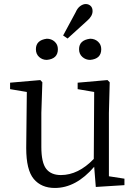

<svg xmlns="http://www.w3.org/2000/svg" viewBox="-20 -918 679 952"><path d="M372 -674Q372 -719 427 -726Q450 -726 466 -711.5Q482 -697 482 -674Q482 -626 427 -621Q405 -621 388.5 -635.5Q372 -650 372 -674ZM412 -815 315 -727 293 -742 355 -857Q364 -878 378 -888Q392 -898 405 -898Q419 -898 429 -889Q439 -880 439 -863Q439 -838 412 -815ZM212 -621Q190 -621 174 -635.5Q158 -650 158 -674Q158 -719 212 -726Q235 -726 251 -711.5Q267 -697 267 -674Q267 -626 212 -621ZM520 -44 597 -32V0L455 9L447 -91Q357 14 252 14Q185 14 147.5 -30.5Q110 -75 110 -184L113 -462L30 -476V-508L180 -521L190 -510L185 -358V-190Q185 -112 209 -81Q233 -50 282 -50Q368 -50 445 -130L447 -462L365 -476V-508L513 -521L524 -510L520 -358Z"/></svg>

Font: Han-Nom Khai
Style: Regular
Weight: 400
Version: Version 1.200;June 22, 2023;FontCreator 14.0.0.2814 64-bit